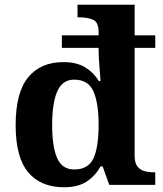

<svg xmlns="http://www.w3.org/2000/svg" viewBox="-20 -780 689 810"><path d="M250 10Q152 10 99 -53Q46 -116 46 -252Q46 -389 98.5 -453.5Q151 -518 248 -518Q304 -518 340 -495.5Q376 -473 397 -438H404Q404 -438 403 -454Q402 -470 400 -493Q398 -516 397 -537Q396 -558 396 -568V-578H241V-631H396V-645Q396 -687 372 -697Q348 -707 315 -707H307V-760H548V-631H635V-578H548V-123Q548 -93 559.5 -78Q571 -63 590 -58Q609 -53 631 -53H635V0H441L413 -78H404Q382 -38 345.5 -14Q309 10 250 10ZM293 -65Q352 -65 374 -111.5Q396 -158 396 -254Q396 -346 374 -395Q352 -444 293 -444Q243 -444 221.5 -394.5Q200 -345 200 -253Q200 -159 221.5 -112Q243 -65 293 -65Z"/></svg>

Font: Noto Serif Tibetan
Style: Bold
Weight: 700
Designer: Monotype Design Team
Foundry: Monotype Imaging Inc.
Version: Version 2.103; ttfautohint (v1.8.4.7-5d5b)